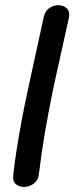

<svg xmlns="http://www.w3.org/2000/svg" viewBox="-20 -734 293 758"><path d="M32 -40Q30 -17 44 -6Q58 5 78 4Q98 3 115 -10.5Q132 -24 134 -50Q143 -125 157 -209Q165 -253 171 -286Q177 -319 183.5 -351.5Q190 -384 198.5 -422.5Q207 -461 219 -515Q243 -623 252 -664Q257 -688 244 -700.5Q231 -713 211.5 -713.5Q192 -714 174.5 -702Q157 -690 152 -664Q143 -622 131 -567.5Q119 -513 106.5 -455Q94 -397 83 -346Q75 -309 65 -255.5Q55 -202 46 -145Q37 -88 32 -40Z"/></svg>

Font: Balsamiq Sans
Style: Italic
Weight: 400
Italic angle: -12°
Designer: Michael Angeles
Foundry: Balsamiq SRL
Version: Version 1.020; ttfautohint (v1.8.4.7-5d5b);gftools[0.9.26]